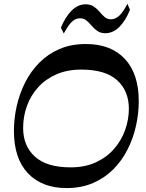

<svg xmlns="http://www.w3.org/2000/svg" viewBox="-20 -970 761 1001"><path d="M327.3 10.5Q198.9 10.5 125.7 -66.6Q52.6 -143.6 52.6 -287.8Q52.6 -352.7 67.2 -417.3Q81.8 -482 111.2 -540.2Q140.6 -598.4 185.6 -643.7Q230.5 -688.9 290.8 -714.7Q351.2 -740.5 428 -740.5Q558.5 -740.5 630.9 -662.9Q703.4 -585.3 703.4 -442.5Q703.4 -378 688.8 -313Q674.2 -248 644.8 -190.2Q615.4 -132.3 570.6 -87.2Q525.8 -42.1 465 -15.8Q404.1 10.5 327.3 10.5ZM348 -97.5Q423 -97.5 479.7 -123.7Q536.5 -149.9 574.8 -194Q613.1 -238.1 632.5 -292.7Q651.9 -347.2 651.9 -403.9Q651.2 -497.7 589.8 -552.5Q528.4 -607.2 403.9 -607.2Q330.6 -607.2 274 -582.4Q217.4 -557.6 178.8 -514.9Q140.1 -472.1 120.4 -417.6Q100.6 -363.1 100.6 -302.9Q100.6 -209.1 162.2 -153.3Q223.8 -97.5 348 -97.5ZM312.5 -795.4 297.5 -825.7Q320.7 -882.2 353.2 -914.5Q385.8 -946.9 425.3 -947.6Q451.8 -947.6 468.9 -936Q486.1 -924.4 499.1 -908.6Q512.1 -892.8 525.8 -881.1Q539.4 -869.3 559.1 -869.3Q582.2 -870 602.1 -888.4Q621.9 -906.9 644.3 -950.3L657.6 -919.1Q635.8 -863.9 603.4 -830.7Q571.1 -797.5 530.2 -796.8Q504.7 -796.8 487.9 -808.4Q471.1 -820 458.1 -835.6Q445.1 -851.2 431.1 -863Q417.1 -874.7 396.4 -874.7Q372.9 -874.1 354.2 -856.1Q335.5 -838.1 312.5 -795.4Z"/></svg>

Font: Savate ExtraLight
Style: Italic
Weight: 200
Italic angle: -11°
Designer: Max Esnée
Foundry: Plomb Type
Version: Version 2.000